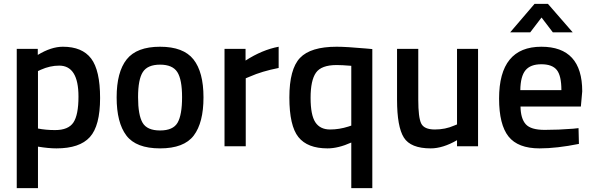

<svg xmlns="http://www.w3.org/2000/svg" viewBox="-20 -751 3049 986"><path d="M66 215V-500H174V-469Q243 -511 303 -511Q402 -511 448 -450.5Q494 -390 494 -247.5Q494 -105 441.5 -47Q389 11 270 11Q229 11 175 2V215ZM284 -414Q237 -414 190 -393L175 -386V-91Q215 -83 263 -83Q331 -83 357 -122Q383 -161 383 -255Q383 -414 284 -414Z M630.5 -446Q682 -511 802 -511Q922 -511 973.5 -446Q1025 -381 1025 -251Q1025 -121 975 -55Q925 11 802 11Q679 11 629 -55Q579 -121 579 -251Q579 -381 630.5 -446ZM712 -121Q735 -81 802 -81Q869 -81 892 -121Q915 -161 915 -252Q915 -343 890.5 -381Q866 -419 802 -419Q738 -419 713.5 -381Q689 -343 689 -252Q689 -161 712 -121Z M1133 0V-500H1241V-440Q1326 -495 1411 -511V-402Q1325 -385 1264 -358L1242 -349V0Z M1662 11Q1559 11 1512.5 -47Q1466 -105 1466 -250.5Q1466 -396 1520.5 -453.5Q1575 -511 1709 -511Q1758 -511 1859 -502L1892 -499V215H1784V-19Q1717 11 1662 11ZM1709 -417Q1630 -417 1602.5 -377.5Q1575 -338 1575 -249Q1575 -160 1599.5 -123Q1624 -86 1675 -86Q1722 -86 1769 -101L1784 -106V-413Q1736 -417 1709 -417Z M2327 -500H2435V0H2327V-31Q2254 11 2192 11Q2089 11 2054 -44.5Q2019 -100 2019 -239V-500H2128V-238Q2128 -148 2143 -117Q2158 -86 2213 -86Q2267 -86 2312 -106L2327 -112Z M2923 -90 2951 -93 2953 -12Q2839 11 2751 11Q2640 11 2591.5 -50Q2543 -111 2543 -245Q2543 -511 2760 -511Q2970 -511 2970 -282L2963 -204H2653Q2654 -142 2680 -113Q2706 -84 2777 -84Q2848 -84 2923 -90ZM2863 -288Q2863 -362 2839.5 -391.5Q2816 -421 2760 -421Q2704 -421 2678.5 -390Q2653 -359 2652 -288ZM2600 -585 2725 -731H2794L2921 -585H2819L2761 -661L2703 -585Z"/></svg>

Font: TitilliumWeb-SemiBold
Style: SemiBold
Weight: 600
Version: Version 1.001;PS 57.000;hotconv 1.0.70;makeotf.lib2.5.55311